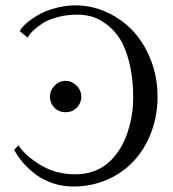

<svg xmlns="http://www.w3.org/2000/svg" viewBox="-20 -678 639 708"><path d="M222.2 -264.2Q196.8 -264.2 180.4 -281.2Q164.1 -298.3 164.1 -320.8Q164.1 -344.2 181.2 -362.1Q198.2 -379.9 222.2 -379.9Q244.6 -379.9 262.2 -362.5Q279.8 -345.2 279.8 -320.8Q279.8 -297.9 263.2 -281Q246.6 -264.2 222.2 -264.2ZM82 -539.1 53.2 -563Q57.1 -573.7 74 -589.1Q90.8 -604.5 116.7 -620.4Q142.6 -636.2 180.9 -647.2Q219.2 -658.2 258.8 -658.2Q318.4 -658.2 373.5 -633.1Q428.7 -607.9 470 -564.2Q511.2 -520.5 536.1 -457Q561 -393.6 561 -321.8Q561 -252.4 538.1 -191.2Q515.1 -129.9 474.6 -85.7Q434.1 -41.5 376 -15.9Q317.9 9.8 251 9.8Q210.9 9.8 175 -2.2Q139.2 -14.2 112.3 -34.4Q85.4 -54.7 65.9 -77.1Q46.4 -99.6 32.2 -125L47.9 -142.1Q72.8 -104 129.4 -69.6Q186 -35.2 257.8 -35.2Q291.5 -35.2 320.8 -44.9Q350.1 -54.7 371.6 -71.5Q393.1 -88.4 410.2 -111.3Q427.2 -134.3 438.5 -159.4Q449.7 -184.6 457.3 -212.6Q464.8 -240.7 468 -266.4Q471.2 -292 471.2 -316.9Q471.2 -389.6 457 -446.3Q442.9 -502.9 421.6 -535.6Q400.4 -568.4 371.8 -589.1Q343.3 -609.9 317.9 -616.9Q292.5 -624 266.1 -624Q227.1 -624 193.6 -615.2Q160.2 -606.4 140.4 -594Q120.6 -581.5 106.7 -569.1Q92.8 -556.6 87.4 -547.9Z"/></svg>

Font: Linux Biolinum G
Style: Regular
Weight: 400
Designer: Philipp H. Poll
Foundry: Philipp H. Poll
Version: Version 1.1.0 ; ttfautohint (v1.6)